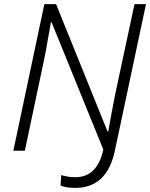

<svg xmlns="http://www.w3.org/2000/svg" viewBox="-20 -734 731 935"><path d="M347 181Q325 181 305.5 178Q286 175 275 169L278 119Q293 123 309.5 126Q326 129 346 129Q402 129 436 93.5Q470 58 483 -6L231 -626H228Q220 -585 212.5 -538.5Q205 -492 195 -445L101 0H45L196 -714H253L504 -93H507Q514 -133 523 -182Q532 -231 541 -275L635 -714H691L540 -3Q502 181 347 181Z"/></svg>

Font: Noto Sans Light
Style: Italic
Weight: 300
Italic angle: -12°
Designer: Monotype Design Team
Foundry: Monotype Imaging Inc.
Version: Version 2.013; ttfautohint (v1.8.4.7-5d5b)